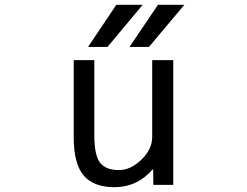

<svg xmlns="http://www.w3.org/2000/svg" viewBox="-20 -778 1040 810"><path d="M291 -524.4H377.9V-209Q377.9 -122.1 402.3 -91.3Q426.8 -60.5 481.4 -60.5Q531.2 -60.5 576.7 -104.5Q622.1 -148.4 622.1 -200.2V-524.4H710.9V2H627L626 -65.4Q559.6 11.7 462.9 11.7Q375 11.7 333 -37.6Q291 -86.9 291 -199.2ZM433.6 -580.1H351.6L470.7 -757.8H582ZM608.4 -580.1H526.4L646.5 -757.8H757.8Z"/></svg>

Font: Gen Shin Gothic Monospace Regular
Style: Regular
Weight: 400
Designer: [Source Han Sans]
Ryoko NISHIZUKA  (kana & ideographs); Paul D. Hunt (Latin, Greek & Cyrillic); Wenlong ZHANG  (bopomofo
Version: Version 1.002.20150607